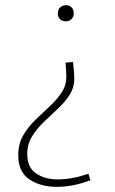

<svg xmlns="http://www.w3.org/2000/svg" viewBox="-20 -550 446 747"><path d="M267 -498Q267 -484 258 -475.5Q249 -467 236 -467Q222 -467 213.5 -475.5Q205 -484 205 -498Q205 -513 214.5 -521.5Q224 -530 237 -530Q250 -530 258.5 -521.5Q267 -513 267 -498ZM264 -309Q266 -293 267.5 -274.5Q269 -256 269 -244Q269 -209 250.5 -180.5Q232 -152 204.5 -126.5Q177 -101 150 -75Q123 -49 104.5 -19Q86 11 86 50Q86 101 120 124.5Q154 148 206 148Q232 148 262 142.5Q292 137 324 126L332 151Q265 177 201 177Q138 177 94.5 148Q51 119 51 54Q51 10 70 -23Q89 -56 117 -83Q145 -110 172.5 -135.5Q200 -161 219 -189Q238 -217 238 -252Q238 -260 237 -276.5Q236 -293 235 -306Z"/></svg>

Font: Bitter ExtraLight
Style: Regular
Weight: 200
Designer: Sol Matas, and Bitter project Authors
Foundry: Sol Matas
Version: Version 2.001